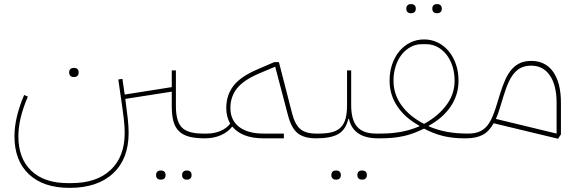

<svg xmlns="http://www.w3.org/2000/svg" viewBox="-20 -670 2787 930"><path d="M971 0Q927 0 896.5 -8Q866 -16 847 -34.5Q828 -53 820 -82.5Q812 -112 812 -156V-226L587 -191Q595 -131 599 -94Q603 -57 603 -26Q603 100 527.5 170Q452 240 317 240Q190 240 120 174Q50 108 50 -10Q50 -57 62.5 -108Q75 -159 97 -210L115 -202Q69 -96 69 -10Q69 98 132 157.5Q195 217 309 217H325Q448 217 516 153Q584 89 584 -26Q584 -42 583 -58.5Q582 -75 579.5 -95.5Q577 -116 573.5 -142Q570 -168 565 -202L553 -285L573 -288L584 -212L812 -248V-329H832V-156Q832 -82 861 -52.5Q890 -23 962 -23H982V-10L972 0ZM336 -297Q327 -297 321 -302.5Q315 -308 315 -319Q315 -330 321 -335.5Q327 -341 336 -341H340Q349 -341 355 -335.5Q361 -330 361 -319Q361 -308 355 -302.5Q349 -297 340 -297ZM883 200Q874 200 868 194.5Q862 189 862 178Q862 167 868 161.5Q874 156 883 156H887Q896 156 902 161.5Q908 167 908 178Q908 189 902 194.5Q896 200 887 200ZM757 200Q748 200 742 194.5Q736 189 736 178Q736 167 742 161.5Q748 156 757 156H761Q770 156 776 161.5Q782 167 782 178Q782 189 776 194.5Q770 200 761 200Z M972 -13 982 -23Q1018 -23 1047.5 -35.5Q1077 -48 1095 -71Q1076 -104 1076 -147Q1076 -209 1110.5 -254Q1145 -299 1227 -334L1308 -369H1331L1394 -124Q1408 -68 1434 -45.5Q1460 -23 1511 -23H1521V-10L1511 0Q1452 0 1421 -25.5Q1390 -51 1374 -115L1313 -347L1237 -315Q1161 -283 1128.5 -242.5Q1096 -202 1096 -147Q1096 -88 1138 -55.5Q1180 -23 1256 -23H1355V0H1256Q1153 0 1106 -56H1104Q1084 -30 1049.5 -15Q1015 0 972 0Z M1511 -13 1521 -23H1525Q1563 -23 1589 -30Q1615 -37 1631 -53.5Q1647 -70 1654 -96Q1661 -122 1661 -161V-329H1681V-161Q1681 -89 1710 -56Q1739 -23 1801 -23H1821V-10L1811 0Q1692 0 1670 -94H1667Q1655 -42 1619 -21Q1583 0 1511 0ZM1732 200Q1723 200 1717 194.5Q1711 189 1711 178Q1711 167 1717 161.5Q1723 156 1732 156H1736Q1745 156 1751 161.5Q1757 167 1757 178Q1757 189 1751 194.5Q1745 200 1736 200ZM1606 200Q1597 200 1591 194.5Q1585 189 1585 178Q1585 167 1591 161.5Q1597 156 1606 156H1610Q1619 156 1625 161.5Q1631 167 1631 178Q1631 189 1625 194.5Q1619 200 1610 200Z M1811 -13 1821 -23Q1850 -23 1874 -25Q1898 -27 1920.5 -31Q1943 -35 1965 -41.5Q1987 -48 2011 -58V-61Q1942 -99 1904.5 -155Q1867 -211 1867 -279Q1867 -322 1879.5 -358.5Q1892 -395 1914.5 -422Q1937 -449 1967.5 -464Q1998 -479 2034 -479Q2070 -479 2100.5 -464Q2131 -449 2153.5 -422Q2176 -395 2188.5 -358.5Q2201 -322 2201 -279Q2201 -211 2163.5 -155Q2126 -99 2057 -61V-58Q2099 -40 2144.5 -31.5Q2190 -23 2247 -23V-10L2237 0H2228Q2172 0 2125.5 -11.5Q2079 -23 2034 -47Q2007 -34 1983 -25Q1959 -16 1933.5 -10.5Q1908 -5 1881 -2.5Q1854 0 1821 0H1811ZM2034 -70Q2102 -107 2142 -160.5Q2182 -214 2182 -279Q2182 -317 2171.5 -349.5Q2161 -382 2142.5 -405.5Q2124 -429 2099 -442.5Q2074 -456 2044 -456H2024Q1994 -456 1969 -442.5Q1944 -429 1925.5 -405.5Q1907 -382 1896.5 -349.5Q1886 -317 1886 -279Q1886 -213 1925.5 -159Q1965 -105 2034 -70ZM2095 -606Q2086 -606 2080 -611.5Q2074 -617 2074 -628Q2074 -639 2080 -644.5Q2086 -650 2095 -650H2099Q2108 -650 2114 -644.5Q2120 -639 2120 -628Q2120 -617 2114 -611.5Q2108 -606 2099 -606ZM1969 -606Q1960 -606 1954 -611.5Q1948 -617 1948 -628Q1948 -639 1954 -644.5Q1960 -650 1969 -650H1973Q1982 -650 1988 -644.5Q1994 -639 1994 -628Q1994 -617 1988 -611.5Q1982 -606 1973 -606Z M2371 -73Q2349 -33 2317.5 -16.5Q2286 0 2237 0V-13L2247 -23Q2276 -23 2297 -30.5Q2318 -38 2333.5 -54Q2349 -70 2360.5 -94Q2372 -118 2382 -150L2402 -215Q2414 -254 2427.5 -284Q2441 -314 2458.5 -334Q2476 -354 2499 -364.5Q2522 -375 2553 -375Q2622 -375 2659.5 -322Q2697 -269 2697 -172V-19L2683 2ZM2400 -143Q2392 -116 2382 -94L2676 -23V-172Q2676 -257 2643.5 -304.5Q2611 -352 2553 -352Q2529 -352 2510 -344.5Q2491 -337 2475 -320.5Q2459 -304 2445.5 -276Q2432 -248 2420 -208Z"/></svg>

Font: IBM Plex Sans Arabic Thin
Style: Regular
Weight: 100
Designer: Mike Abbink, Paul van der Laan, Pieter van Rosmalen, Wael Morcos, Khajak Apelian
Foundry: Bold Monday
Version: Version 1.101